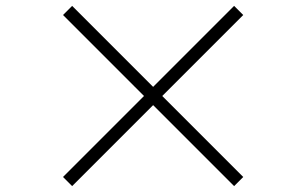

<svg xmlns="http://www.w3.org/2000/svg" viewBox="-20 -694 1040 652"><path d="M225 -62 194 -93 469 -368 194 -643 225 -674 500 -399 775 -674 806 -643 531 -368 806 -93 775 -62 500 -337Z"/></svg>

Font: Noto Serif JP ExtraLight
Style: Regular
Weight: 400
Version: Version 2.003-H1;hotconv 1.1.1;makeotfexe 2.6.0